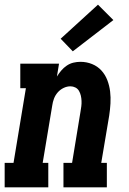

<svg xmlns="http://www.w3.org/2000/svg" viewBox="-35 -803 555 823"><path d="M-15 0V-105H23L76 -425H52V-530H218L209 -475Q217 -488 227.5 -500.5Q238 -513 251.5 -522Q265 -531 280 -534.5Q295 -538 310 -538Q336 -538 359.5 -528.5Q383 -519 399.5 -501Q416 -483 425 -459.5Q434 -436 437 -411Q440 -386 438.5 -359.5Q437 -333 433 -307L399 -105H423V0H237V-105H274L310 -324Q310 -324 310 -324Q310 -324 310 -324Q312 -335 313.5 -347Q315 -359 314.5 -370.5Q314 -382 311.5 -393Q309 -404 303.5 -413.5Q298 -423 288 -428Q278 -433 267 -433Q252 -433 237.5 -426Q223 -419 212.5 -407Q202 -395 196.5 -380.5Q191 -366 189 -351L148 -105H172V0ZM277 -583 225 -637 385 -783 451 -717Z"/></svg>

Font: Iosevka Slab Extrabold Oblique
Style: Regular
Weight: 800
Italic angle: -9°
Monospace: yes
Designer: Belleve Invis
Foundry: Belleve Invis
Version: Version 11.1.1; ttfautohint (v1.8.3)